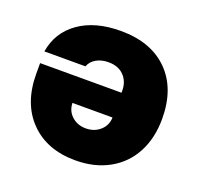

<svg xmlns="http://www.w3.org/2000/svg" viewBox="-103 -668 815 787"><g transform="rotate(20 304.0 -274.0)"><path d="M296.9 -555.4Q428.3 -555.4 503.2 -480.8Q578.1 -406.2 578.1 -274.1Q578.1 -190.3 544.4 -126.6Q510.7 -62.9 447.6 -27.9Q384.6 7.1 301.1 7.1Q176.8 7.1 103.3 -68Q29.8 -143.1 29.8 -272.7V-318.2H384.9V-326.7Q384.9 -366.8 360.3 -392.2Q335.6 -417.6 292.6 -417.6Q262.1 -417.6 239.7 -404.8Q217.3 -392 208.8 -369.3H29.8Q43.7 -455.6 114.2 -505.5Q184.7 -555.4 296.9 -555.4ZM384.9 -210.2H210.2Q210.9 -175.4 235.6 -153.1Q260.3 -130.7 296.9 -130.7Q333.5 -130.7 358.8 -153.1Q384.2 -175.4 384.9 -210.2Z"/></g></svg>

Font: Karasuma Gothic
Style: Black
Weight: 900
Designer: Rasmus Andersson / Ryoko Nishizuka
Foundry: Genbu
Version: Version 1.00